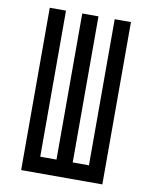

<svg xmlns="http://www.w3.org/2000/svg" viewBox="-87 -846 721 910"><g transform="rotate(10 273.5 -390.5)"><path d="M78.1 0V-781.2H156.2V-78.1H234.4V-781.2H312.5V-78.1H390.6V-781.2H468.8V0Z"/></g></svg>

Font: Luculent
Style: Regular
Weight: 400
Monospace: yes
Designer: Andrew Kensler
Version: Version 1.0.0-845fa02f9341